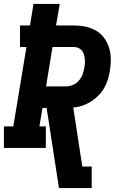

<svg xmlns="http://www.w3.org/2000/svg" viewBox="-21 -755 641 980"><path d="M280 205 217 -204H196L180 -110H213V0H-1V-110H47L114 -515H81V-625H132L150 -735H284L265 -625H356Q386 -625 415 -619Q444 -613 468.5 -599Q493 -585 510 -562Q527 -539 535.5 -512Q544 -485 544.5 -454.5Q545 -424 540 -394Q536 -372 529.5 -349.5Q523 -327 510.5 -305.5Q498 -284 480.5 -266.5Q463 -249 442.5 -236Q422 -223 399 -215.5Q376 -208 353 -206L399 95H447V205ZM316 -314Q334 -314 351.5 -321.5Q369 -329 381.5 -343.5Q394 -358 400.5 -376Q407 -394 410 -411Q412 -423 412.5 -434.5Q413 -446 411.5 -457.5Q410 -469 406.5 -479.5Q403 -490 396 -498Q389 -506 378.5 -510.5Q368 -515 356 -515H247L214 -314Z"/></svg>

Font: Iosevka Slab XBdEx
Style: Italic
Weight: 800
Width: 7
Italic angle: -9°
Monospace: yes
Designer: Belleve Invis
Foundry: Belleve Invis
Version: Version 11.1.1; ttfautohint (v1.8.3)